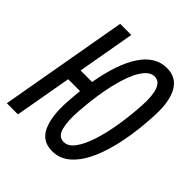

<svg xmlns="http://www.w3.org/2000/svg" viewBox="-196 -835 977 977"><g transform="rotate(45 292.0 -346.5)"><path d="M333 9.8Q260.7 9.8 232.2 -51.8Q203.6 -113.3 210 -219.2Q212.9 -265.1 217.3 -307.1H131.8L77.6 0H-2.4L119.6 -693.4H199.7L145 -383.3H228Q254.4 -537.6 309.8 -620.4Q365.2 -703.1 446.8 -703.1Q515.1 -703.1 546.6 -647.5Q578.1 -591.8 573.2 -489.3Q568.4 -383.3 550.8 -292.2Q533.2 -201.2 503.2 -133.5Q473.1 -65.9 430.7 -28.1Q388.2 9.8 333 9.8ZM341.8 -64.9Q372.6 -64.9 397.9 -98.4Q423.3 -131.8 442.6 -189.9Q461.9 -248 474.4 -322.5Q486.8 -397 491.7 -478.5Q496.1 -551.3 481.7 -589.8Q467.3 -628.4 433.1 -628.4Q397.5 -628.4 367.2 -580.6Q336.9 -532.7 315.4 -443.6Q293.9 -354.5 284.7 -230.5Q279.3 -157.2 291 -111.1Q302.7 -64.9 341.8 -64.9Z"/></g></svg>

Font: Cascadia Code NF SemiLight
Style: Italic
Weight: 350
Italic angle: -10°
Monospace: yes
Designer: Aaron Bell
Foundry: Saja Typeworks
Version: Version 2404.023; ttfautohint (v1.8.4)